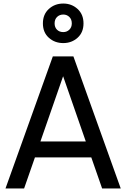

<svg xmlns="http://www.w3.org/2000/svg" viewBox="-20 -1063 712 1083"><path d="M11 0 278 -745H394L661 0H556L495 -175H177L116 0ZM208 -265H464L336 -633ZM337 -820Q289 -820 255.5 -850Q222 -880 222 -931Q222 -982 255.5 -1012.5Q289 -1043 337 -1043Q384 -1043 417.5 -1012.5Q451 -982 451 -931Q451 -880 417.5 -850Q384 -820 337 -820ZM337 -882Q357 -882 371 -895.5Q385 -909 385 -931Q385 -954 371 -967.5Q357 -981 337 -981Q316 -981 302 -967.5Q288 -954 288 -931Q288 -909 301.5 -895.5Q315 -882 337 -882Z"/></svg>

Font: Pitagon Sans Text Medium
Style: Regular
Weight: 500
Designer: Travis Tran
Foundry: Pitagon
Version: Version 1.000; ttfautohint (v1.8.4.7-5d5b);gftools[0.9.26]